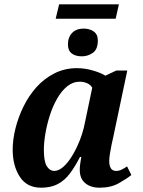

<svg xmlns="http://www.w3.org/2000/svg" viewBox="-20 -863 665 893"><path d="M239 -776 255 -843H533L518 -776ZM361 -601Q331 -601 313.5 -614.5Q296 -628 296 -656Q296 -690 315.5 -710Q335 -730 369 -730Q397 -730 416 -716.5Q435 -703 435 -675Q435 -633 411.5 -617Q388 -601 361 -601ZM171 10Q105 10 72 -41Q39 -92 39 -167Q39 -214 52 -266Q65 -318 89.5 -368Q114 -418 150 -458Q186 -498 233.5 -522Q281 -546 338 -546Q375 -546 412.5 -535Q450 -524 470 -511L521 -535H572L506 -222Q503 -211 499 -190.5Q495 -170 491.5 -149Q488 -128 488 -115Q488 -68 520 -68Q533 -68 544.5 -73.5Q556 -79 571 -89L591 -49Q567 -30 531 -10Q495 10 443 10Q402 10 376.5 -11Q351 -32 351 -73Q351 -87 353 -101Q355 -115 358 -133H352Q329 -88 305 -56Q281 -24 249 -7Q217 10 171 10ZM232 -68Q253 -68 274.5 -87Q296 -106 315.5 -138Q335 -170 350.5 -209Q366 -248 374 -288L409 -455Q401 -469 385 -476Q369 -483 351 -483Q319 -483 292.5 -461.5Q266 -440 245.5 -404Q225 -368 211.5 -325.5Q198 -283 191 -241Q184 -199 184 -166Q184 -111 198 -89.5Q212 -68 232 -68Z"/></svg>

Font: Noto Serif SemiCondensed
Style: Bold Italic
Weight: 700
Width: 4
Italic angle: -12°
Designer: Monotype Design Team
Foundry: Monotype Imaging Inc.
Version: Version 2.014